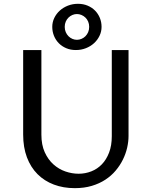

<svg xmlns="http://www.w3.org/2000/svg" viewBox="-20 -978 808 1008"><path d="M197.3 -715.3V-271Q197.3 -217.8 214.8 -179Q232.4 -140.1 260.5 -115Q288.6 -89.8 323.2 -77.9Q357.9 -65.9 392.6 -65.9Q427.7 -65.9 459.5 -78.4Q491.2 -90.8 514.9 -115.5Q538.6 -140.1 552.7 -177Q566.9 -213.9 566.9 -263.2V-715.3H654.8V-264.2Q654.8 -234.4 647.5 -202.4Q640.1 -170.4 625.2 -140.1Q610.4 -109.9 587.4 -82.5Q564.5 -55.2 533.2 -34.7Q502 -14.2 461.9 -2.2Q421.9 9.8 372.6 9.8Q312.5 9.8 262.7 -9Q212.9 -27.8 177 -63.7Q141.1 -99.6 121.3 -152.1Q101.6 -204.6 101.6 -271.5V-715.3ZM319.8 -836.9Q319.8 -821.8 325.2 -809.3Q330.6 -796.9 339.6 -787.8Q348.6 -778.8 360.1 -773.9Q371.6 -769 383.8 -769Q396 -769 407.7 -773.9Q419.4 -778.8 428.5 -787.8Q437.5 -796.9 442.9 -809.3Q448.2 -821.8 448.2 -836.9Q448.2 -852.1 442.9 -864.5Q437.5 -877 428.5 -885.7Q419.4 -894.5 407.7 -899.4Q396 -904.3 383.8 -904.3Q371.6 -904.3 360.1 -899.4Q348.6 -894.5 339.6 -885.7Q330.6 -877 325.2 -864.5Q319.8 -852.1 319.8 -836.9ZM254.4 -836.9Q254.4 -861.8 265.1 -884Q275.9 -906.2 294.2 -922.6Q312.5 -939 336.9 -948.5Q361.3 -958 389.2 -958Q417 -958 439.7 -948.5Q462.4 -939 478.8 -922.6Q495.1 -906.2 504.2 -884Q513.2 -861.8 513.2 -836.9Q513.2 -812 502.4 -789.8Q491.7 -767.6 473.4 -751Q455.1 -734.4 430.7 -724.9Q406.2 -715.3 378.4 -715.3Q350.6 -715.3 327.9 -724.9Q305.2 -734.4 288.8 -751Q272.5 -767.6 263.4 -789.8Q254.4 -812 254.4 -836.9Z"/></svg>

Font: Proza Libre
Style: Regular
Weight: 400
Designer: Jasper de Waard
Foundry: Jasper de Waard
Version: Version 1.000; ttfautohint (v1.4.1.8-43bc)